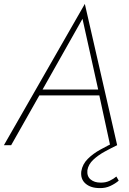

<svg xmlns="http://www.w3.org/2000/svg" viewBox="-37 -741 656 980"><path d="M147 -254H488L484 -284H160ZM384 -645 467 -271 468 -263 525 0H561L396 -721L-17 0H20L170 -265L174 -273ZM557 160Q543 172 522 182Q501 192 475 191Q445 191 425.5 175Q406 159 409 128Q414 98 439 74.5Q464 51 498 32.5Q532 14 561 0L546 -14Q513 2 475.5 22.5Q438 43 411 70Q384 97 378 133Q373 173 399.5 196Q426 219 471 219Q501 220 526.5 208Q552 196 569 181Z"/></svg>

Font: Jost ExtraLight
Style: Italic
Weight: 250
Italic angle: -5°
Version: Version 3.710